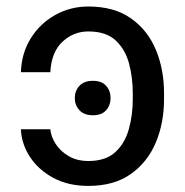

<svg xmlns="http://www.w3.org/2000/svg" viewBox="-20 -573 580 602"><path d="M257.1 9.9Q193.9 9.9 147.2 -15.3Q100.5 -40.5 74 -81Q47.6 -121.4 45.5 -167.6H137.8Q139.9 -144.2 154.8 -121.3Q169.7 -98.4 195.7 -83.3Q221.6 -68.2 257.1 -68.2Q311.8 -68.2 342 -96.4Q372.2 -124.6 384.2 -168.9Q396.3 -213.1 396.3 -261.4V-281.2Q396.3 -329.5 384.6 -373.8Q372.9 -418 342.7 -446.2Q312.5 -474.4 257.1 -474.4Q210.2 -474.4 175.6 -441.9Q141 -409.4 137.8 -346.6H45.5Q47.6 -407 76.9 -453.5Q106.2 -500 153.6 -526.3Q201 -552.6 257.1 -552.6Q338.1 -552.6 390.6 -515.4Q443.2 -478.3 468.8 -416.7Q494.3 -355.1 494.3 -281.2V-261.4Q494.3 -187.5 468.4 -125.9Q442.5 -64.3 389.9 -27.2Q337.4 9.9 257.1 9.9ZM271.3 -211.6Q243.6 -211.6 229 -227.5Q214.5 -243.3 214.5 -265.6Q214.5 -288 229 -303.8Q243.6 -319.6 271.3 -319.6Q299 -319.6 312.9 -303.8Q326.7 -288 326.7 -265.6Q326.7 -243.3 312.9 -227.5Q299 -211.6 271.3 -211.6Z"/></svg>

Font: Linik Sans
Style: Regular
Weight: 400
Designer: Rasmus Andersson (font), Marc Monis (original base), Kil Hyung-jin (Pretendard portions), Cristiano Sobral (main changes
Foundry: rsms
Version: Version 3.018;May 31, 2022;FontCreator 14.0.0.2814 64-bit; t